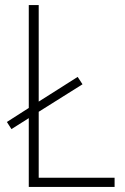

<svg xmlns="http://www.w3.org/2000/svg" viewBox="-20 -734 491 754"><path d="M93 0V-270L25 -227L7 -255L93 -310V-714H132V-335L285 -432L304 -403L132 -295V-36H430V0Z"/></svg>

Font: Noto Sans Hebrew SemiCondensed ExtraLight
Style: Regular
Weight: 200
Width: 4
Designer: Monotype Design Team
Foundry: Monotype Imaging Inc.
Version: Version 2.004; ttfautohint (v1.8.4.7-5d5b)